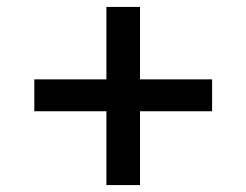

<svg xmlns="http://www.w3.org/2000/svg" viewBox="-20 -562 711 554"><path d="M287 -28V-241H79V-333H287V-542H384V-333H592V-241H384V-28Z"/></svg>

Font: Nunito Sans 10pt SemiExpanded
Style: Bold
Weight: 700
Width: 6
Designer: Vernon Adams
Foundry: Vernon Adams
Version: Version 3.101;gftools[0.9.27]